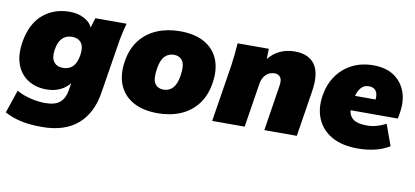

<svg xmlns="http://www.w3.org/2000/svg" viewBox="-69 -755 2616 1211"><g transform="rotate(10 1239.0 -149.0)"><path d="M244 224Q165 224 107.5 211Q50 198 5 173L55 25Q77 39 108 49.5Q139 60 172.5 66Q206 72 235 72Q302 72 332.5 45.5Q363 19 371 -30L379 -81Q358 -51 319.5 -32.5Q281 -14 231 -14Q164 -14 113.5 -45.5Q63 -77 40 -138Q17 -199 32 -287Q52 -403 122 -462.5Q192 -522 293 -522Q345 -522 385 -501Q425 -480 439 -447L458 -510H658Q648 -474 640 -437.5Q632 -401 627 -365L577 -53Q556 80 472.5 152Q389 224 244 224ZM310 -166Q390 -166 405 -264Q413 -317 393.5 -343Q374 -369 336 -369Q255 -369 240 -270Q232 -218 251.5 -192Q271 -166 310 -166Z M948 12Q853 12 790 -23.5Q727 -59 700.5 -123.5Q674 -188 688 -275Q701 -357 744 -412Q787 -467 853 -494.5Q919 -522 999 -522Q1095 -522 1157 -486.5Q1219 -451 1245 -387Q1271 -323 1257 -235Q1244 -153 1201.5 -98Q1159 -43 1094 -15.5Q1029 12 948 12ZM959 -141Q994 -141 1017.5 -165.5Q1041 -190 1050 -245Q1061 -315 1042 -342Q1023 -369 987 -369Q952 -369 928.5 -345Q905 -321 896 -265Q885 -195 903.5 -168Q922 -141 959 -141Z M1296 0 1354 -365Q1364 -436 1369 -510H1569L1567 -444Q1598 -483 1641 -502.5Q1684 -522 1734 -522Q1823 -522 1863 -466Q1903 -410 1884 -291L1838 0H1630L1676 -293Q1682 -331 1669 -347.5Q1656 -364 1633 -364Q1599 -364 1577 -342Q1555 -320 1549 -284L1504 0Z M2230 12Q2129 12 2063 -25.5Q1997 -63 1969 -128.5Q1941 -194 1954 -278Q1966 -352 2004 -406.5Q2042 -461 2101.5 -491.5Q2161 -522 2238 -522Q2318 -522 2370 -487Q2422 -452 2444 -392Q2466 -332 2453 -255L2447 -218H2144Q2147 -181 2174.5 -161Q2202 -141 2261 -141Q2292 -141 2320.5 -148.5Q2349 -156 2383 -173L2432 -38Q2389 -12 2338 0Q2287 12 2230 12ZM2233 -387Q2201 -387 2182.5 -365.5Q2164 -344 2156 -312H2288Q2291 -351 2276 -369Q2261 -387 2233 -387Z"/></g></svg>

Font: Mulish ExtraBlack
Style: Italic
Weight: 1000
Italic angle: -9°
Designer: Vernon Adams
Foundry: Vernon Adams
Version: Version 3.603; ttfautohint (v1.8.3)